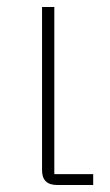

<svg xmlns="http://www.w3.org/2000/svg" viewBox="-20 -528 315 548"><path d="M246 0H143Q100 0 100 -42V-508H135V-31H246Z"/></svg>

Font: IBM Plex Sans ExtLt
Style: Regular
Weight: 200
Designer: Mike Abbink, Paul van der Laan, Pieter van Rosmalen
Foundry: Bold Monday
Version: Version 3.005